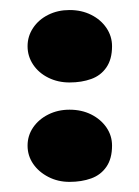

<svg xmlns="http://www.w3.org/2000/svg" viewBox="-20 -490 278 383"><path d="M118.7 -325.5Q95.5 -325.5 76.4 -335Q57.2 -344.5 46.1 -361.1Q35 -377.8 35 -397.8Q35 -417.8 46.1 -434.4Q57.2 -451 76.3 -460.5Q95.4 -470 118.7 -470Q142.8 -470 161.9 -460.4Q181 -450.9 192.3 -434.3Q203.5 -417.7 203.5 -397.8Q203.5 -371.8 192.2 -355.5Q181 -339.2 161.9 -332.4Q142.8 -325.5 118.7 -325.5ZM118.7 -127.2Q95.5 -127.2 76.4 -137.1Q57.2 -147 46.1 -163.2Q35 -179.5 35 -199.5Q35 -219.5 46.1 -235.8Q57.2 -252 76.3 -261.6Q95.4 -271.2 118.7 -271.2Q142.8 -271.2 161.9 -261.7Q181 -252.1 192.3 -235.8Q203.5 -219.5 203.5 -199.5Q203.5 -173.5 192.2 -157.2Q181 -141 161.9 -134.1Q142.8 -127.2 118.7 -127.2Z"/></svg>

Font: Sour Gummy Black
Style: Regular
Weight: 900
Version: Version 1.000